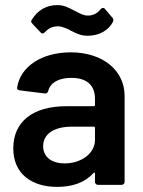

<svg xmlns="http://www.w3.org/2000/svg" viewBox="-20 -724 562 752"><path d="M233 -84C184 -84 149 -108 149 -151C149 -200 192 -228 263 -228H347C350 -228 352 -226 352 -223V-176C352 -123 298 -84 233 -84ZM257 -519C141 -519 58 -461 47 -380V-378C47 -374 51 -371 58 -370L155 -358H158C163 -358 167 -361 169 -368C177 -400 209 -419 260 -419C321 -419 352 -389 352 -337V-313C352 -310 350 -308 347 -308H240C108 -308 32 -247 32 -143C32 -43 104 8 204 8C266 8 313 -10 346 -46C347 -47 348 -48 349 -48C350 -48 352 -48 352 -44V-12C352 -5 357 0 364 0H456C463 0 468 -5 468 -12V-349C468 -447 384 -519 257 -519ZM324 -584C368 -584 406 -605 423 -640C424 -642 424 -644 424 -645C424 -648 423 -652 420 -655L391 -689C389 -692 386 -693 383 -693C380 -693 377 -691 374 -688C361 -671 344 -663 324 -663C309 -663 299 -668 274 -681C243 -697 230 -704 203 -704C162 -704 126 -683 105 -647C103 -645 102 -643 102 -640C102 -637 104 -634 107 -631L139 -597C141 -594 143 -593 146 -593C149 -593 153 -595 156 -598C171 -614 186 -621 209 -621C221 -621 249 -610 259 -603C286 -590 299 -584 324 -584Z"/></svg>

Font: Barlow SemiBold Numbers
Style: Regular
Weight: 600
Designer: Jeremy Tribby
Foundry: Tribby Type
Version: Version 1.408